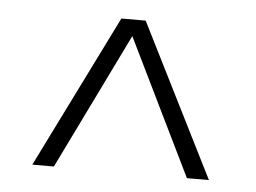

<svg xmlns="http://www.w3.org/2000/svg" viewBox="-35 -709 555 417"><g transform="rotate(5 242.0 -500.5)"><path d="M386 -334 241 -631 96 -334H49L214 -667H267L434 -334Z"/></g></svg>

Font: KaputaLibre
Style: Regular
Weight: 400
Designer: Multiple designers
Foundry: Textual
Version: Version 2.900